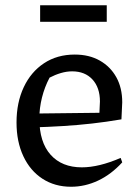

<svg xmlns="http://www.w3.org/2000/svg" viewBox="-20 -703 528 732"><path d="M251 9Q189 9 142 -21.5Q95 -52 69 -107.5Q43 -163 43 -236Q43 -312 70.5 -370.5Q98 -429 148 -462Q198 -495 265 -495Q320 -495 360.5 -472Q401 -449 423.5 -408.5Q446 -368 446 -313L443 -248Q384 -238 330.5 -232Q277 -226 221 -222.5Q165 -219 97 -217L98 -270L359 -273L361 -316Q361 -369 332.5 -400Q304 -431 255 -431Q234 -431 212 -424.5Q190 -418 169 -407Q150 -371 140 -331Q130 -291 130 -251Q130 -161 173 -113Q216 -65 292 -65Q357 -65 440 -101L446 -84Q404 -38 354 -14.5Q304 9 251 9ZM133 -620V-683H387V-620Z"/></svg>

Font: Piazzolla 24pt Medium
Style: Regular
Weight: 500
Designer: Juan Pablo del Peral
Foundry: Huerta Tipografica
Version: Version 2.005